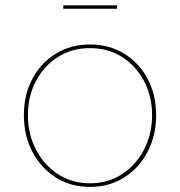

<svg xmlns="http://www.w3.org/2000/svg" viewBox="-20 -708 690 736"><path d="M325 8.5Q251 8.5 193.8 -27.8Q136.5 -64 104 -126.5Q71.5 -189 71.5 -266.5Q71.5 -344.5 104 -405.8Q136.5 -467 193.8 -502.2Q251 -537.5 325 -537.5Q399 -537.5 456.2 -502.2Q513.5 -467 546 -405.8Q578.5 -344.5 578.5 -266.5Q578.5 -189 546 -126.5Q513.5 -64 456.2 -27.8Q399 8.5 325 8.5ZM325 -5.5Q394.5 -5.5 448 -40.5Q501.5 -75.5 532.2 -134.8Q563 -194 563 -266.5Q563 -339 532.2 -397.2Q501.5 -455.5 448 -489.5Q394.5 -523.5 325 -523.5Q255.5 -523.5 202 -489.5Q148.5 -455.5 117.8 -397.2Q87 -339 87 -266.5Q87 -194 117.8 -134.8Q148.5 -75.5 202 -40.5Q255.5 -5.5 325 -5.5ZM222.5 -674.5V-687.5H429V-674.5Z"/></svg>

Font: Epilogue Thin
Style: Regular
Weight: 250
Designer: Tyler Finck
Foundry: Etcetera Type Co
Version: Version 2.111